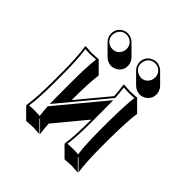

<svg xmlns="http://www.w3.org/2000/svg" viewBox="-181 -785 994 994"><g transform="rotate(45 316.5 -287.5)"><path d="M351.1 -570.8Q351.1 -610.4 386.2 -627.4Q399.9 -633.8 414.1 -633.8Q439 -632.8 456.5 -616.2L513.2 -559.6Q531.2 -540 531.7 -514.6Q531.7 -478.5 499 -460Q484.9 -452.6 470.7 -452.6Q444.3 -453.6 425.8 -471.2L369.1 -527.8Q351.6 -546.4 351.1 -570.8ZM142.1 -570.8Q142.1 -608.9 175.3 -627Q189 -633.8 203.1 -633.8Q229.5 -632.8 247.6 -615.7L304.2 -559.1Q322.3 -540 322.8 -514.6Q322.8 -477.5 288.6 -459.5Q274.4 -452.6 259.8 -452.6Q235.4 -453.6 217.3 -470.7L160.6 -527.3Q142.6 -546.4 142.1 -570.8ZM384.8 -183.6 243.7 -13.2Q245.6 22.9 250.5 56.6L193.8 0L191.9 2.9L248.5 59.6Q246.6 59.6 200.7 56.6L151.4 59.6L95.2 2.9L94.2 0Q105 -70.3 105 -180.2V-249Q105 -356.4 94.2 -429.2L95.2 -432.1Q97.2 -432.1 144 -429.2L191.9 -432.1L193.8 -429.2L250.5 -372.6Q241.7 -307.1 241.7 -193.4V-183.6L382.8 -353.5Q380.4 -394 375 -429.2L376 -432.1Q377.9 -432.1 424.8 -429.2L473.1 -432.1L475.1 -429.2L531.7 -372.6Q523.4 -318.8 521.5 -193.4V-122.6Q521.5 -6.3 531.7 56.6L475.1 0L473.1 2.9L529.8 59.6Q527.8 59.6 481.4 56.6L432.6 59.6L376 2.9L375 0Q384.8 -61 384.8 -179.2ZM174.8 -250Q174.8 -360.4 182.6 -420.9Q165.5 -419.4 144 -418.9Q121.6 -418.9 105.5 -420.4Q115.2 -350.6 115.2 -249V-180.2Q115.2 -74.7 105.5 -8.3Q123 -9.8 144 -9.8Q166.5 -9.8 182.6 -8.3Q178.7 -38.6 176.8 -69.3V-73.2L394 -335L394.5 -307.6Q395 -281.7 395 -250V-179.2Q395 -65.4 386.2 -8.3Q402.8 -9.8 425 -9.8Q447.3 -9.8 463.9 -8.3Q455.1 -69.3 455.1 -179.2V-250Q457 -371.6 463.9 -420.4Q446.3 -418.9 424.8 -418.9Q402.3 -418.9 386.2 -420.4Q391.1 -388.2 393.1 -354V-350.1L175.8 -88.9L175.3 -115.7Q174.8 -142.1 174.8 -180.2ZM151.9 -570.8Q151.9 -539.6 180.7 -524.4Q191.9 -519 203.1 -519Q235.8 -519 251 -548.8Q255.9 -560.1 255.9 -570.8Q255.9 -605.5 224.6 -619.6Q213.9 -624 203.1 -624Q171.4 -624 157.2 -594.2Q151.9 -582.5 151.9 -570.8ZM360.8 -570.8Q360.8 -539.1 390.6 -524.4Q402.3 -519 414.1 -519Q444.8 -519 459.5 -548.3Q464.8 -559.6 464.8 -570.8Q464.8 -605 434.6 -619.6Q424.3 -624 414.1 -624Q379.4 -624 365.7 -592.8Q360.8 -581.5 360.8 -570.8Z"/></g></svg>

Font: Linux Biolinum Shadow O
Style: Bold
Weight: 700
Designer: Philipp H. Poll
Foundry: Philipp H. Poll
Version: Version 0.9.2